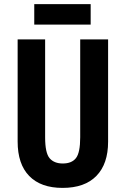

<svg xmlns="http://www.w3.org/2000/svg" viewBox="-20 -906 611 936"><path d="M507 -215Q507 -107 450 -48.5Q393 10 285 10Q179 10 122.5 -48Q66 -106 66 -216V-714H200V-236Q200 -160 222 -134.5Q244 -109 286 -109Q330 -109 350.5 -135.5Q371 -162 371 -237V-714H507ZM422 -886V-786H147V-886Z"/></svg>

Font: Noto Sans Gujarati UI ExtraCondensed
Style: Bold
Weight: 700
Width: 2
Designer: Jelle Bosma - Monotype Design Team, Universal Thirst
Foundry: Monotype Imaging Inc.
Version: Version 2.106; ttfautohint (v1.8.4.7-5d5b)